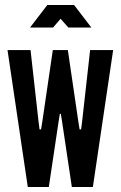

<svg xmlns="http://www.w3.org/2000/svg" viewBox="-20 -747 482 767"><path d="M276 -727 345 -637H253L222 -672L192 -637H100L169 -727ZM267 0 228 -261 223 -292H219L214 -261L175 0H91L10 -547H102L134 -261L138 -230H144L149 -261L191 -547H251L293 -261L298 -230H304L308 -261L340 -547H432L351 0Z"/></svg>

Font: League Gothic
Style: Regular
Weight: 400
Designer: The League of Moveable Type
Version: Version 1.560;PS 001.560;hotconv 1.0.56;makeotf.lib2.0.21325